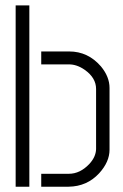

<svg xmlns="http://www.w3.org/2000/svg" viewBox="-20 -705 463 725"><path d="M39.1 0V-684.6H90.8V0ZM135.7 0V-48.8H240.2Q282.2 -48.8 317.4 -85.9Q341.8 -112.3 342.8 -141.6V-369.1Q342.8 -411.1 299.8 -441.4Q270.5 -461.9 240.2 -461.9H135.7V-510.7H241.2Q312.5 -510.7 361.3 -454.1Q393.6 -415 393.6 -373V-139.6Q393.6 -93.8 354.5 -50.8Q308.6 -1 239.3 0Z"/></svg>

Font: Post No Bills Jaffna
Style: Regular
Weight: 400
Designer: Kosala Senevirathne, Siva Puranthara, Lasantha Premarathna, Tharique Azeez
Foundry: Mooniak
Version: Version 1.220 ; ttfautohint (v1.6)